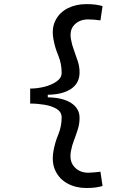

<svg xmlns="http://www.w3.org/2000/svg" viewBox="-20 -814 626 938"><path d="M401.9 104.5Q351.1 104.5 310.8 83Q270.5 61.5 251 21Q237.8 -5.9 237.8 -40Q237.8 -57.1 241.2 -76.2Q248.5 -118.2 265.1 -157.7Q281.2 -197.3 281.2 -240.2Q281.2 -266.6 257.3 -281.5Q233.4 -296.4 198 -302.2Q162.6 -308.1 127.4 -308.1V-381.3Q161.6 -381.3 197 -390.1Q232.4 -398.9 256.8 -416.3Q281.2 -433.6 281.2 -458Q281.2 -502.9 265.1 -542Q248.5 -580.6 241.2 -622.1Q237.8 -640.1 237.8 -656.2Q237.8 -689.5 251.5 -715.3Q271 -753.4 311 -773.7Q351.1 -793.9 401.9 -793.9Q429.2 -793.9 447.5 -791.3Q465.8 -788.6 481 -784.2L470.7 -714.4Q454.1 -716.8 438.7 -718Q423.3 -719.2 410.6 -719.2Q369.6 -719.2 344.2 -693.8Q324.7 -674.8 324.7 -643.6Q324.7 -633.3 326.7 -622.1Q331.5 -593.8 341.8 -567.4Q351.6 -541 360.1 -514.6Q368.7 -488.3 368.7 -460Q368.7 -408.2 327.6 -380.1Q286.6 -352.1 213.4 -351.1V-338.4Q286.6 -337.4 327.6 -310.8Q368.7 -284.2 368.7 -238.3Q368.7 -209 360.1 -182.1Q351.6 -155.3 341.8 -129.4Q331.5 -103.5 326.7 -76.2Q324.2 -63 324.2 -51.3Q324.2 -18.6 343.8 2Q369.6 29.8 410.6 29.8Q423.3 29.8 438.7 28.3Q454.1 26.9 470.7 24.9L481 94.7Q465.8 99.1 447.5 101.8Q429.2 104.5 401.9 104.5Z"/></svg>

Font: CaskaydiaMono NF SemiLight
Style: Regular
Weight: 350
Designer: Aaron Bell
Foundry: Saja Typeworks
Version: Version 2111.001; ttfautohint (v1.8.4);Nerd Fonts 3.1.1